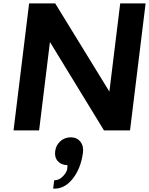

<svg xmlns="http://www.w3.org/2000/svg" viewBox="-20 -770 880 1134"><path d="M690 -750H840L748 0H594L275 -522L211 0H60L152 -750H306L626 -229ZM398 41Q434 41 454.5 66.5Q475 92 470 132Q457 227 408 287.5Q359 348 294 344L300 295Q329 295 351.5 271.5Q374 248 377 228Q380 208 377 205Q342 205 321.5 182Q301 159 306 123Q310 88 336 64.5Q362 41 398 41Z"/></svg>

Font: Orkney
Style: BoldItalic
Weight: 700
Designer: Samuel Oakes and Alfredo Marco Pradil
Foundry: Alfredo Marco Pradil
Version: 1.0; ttfautohint (v1.5)